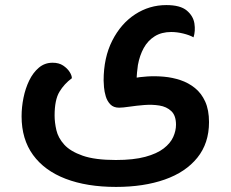

<svg xmlns="http://www.w3.org/2000/svg" viewBox="-20 -500 908 756"><path d="M437 236Q322 236 238.5 204Q155 172 110 110Q65 48 65 -42Q65 -78 72.5 -115Q80 -152 95 -183Q110 -214 133 -233.5Q156 -253 187 -253Q212 -253 228.5 -242Q245 -231 254 -217Q263 -203 263 -192Q233 -170 214 -138.5Q195 -107 195 -45Q195 -18 202 12.5Q209 43 233 69.5Q257 96 305.5 113Q354 130 436 130Q506 130 552 117.5Q598 105 624.5 84.5Q651 64 662 39.5Q673 15 673 -9Q673 -45 654.5 -62.5Q636 -80 607.5 -84.5Q579 -89 548 -86.5Q517 -84 490 -80Q463 -76 449 -76Q427 -76 414.5 -89Q402 -102 396.5 -120.5Q391 -139 389.5 -156.5Q388 -174 388 -183Q388 -273 422 -340Q456 -407 512 -443.5Q568 -480 635 -480Q690 -480 715.5 -458.5Q741 -437 745.5 -407.5Q750 -378 742 -353Q726 -362 701.5 -368Q677 -374 654 -374Q616 -374 589 -357Q562 -340 546 -311Q530 -282 523 -244Q521 -230 519.5 -214.5Q518 -199 518 -183L504 -192Q529 -197 560.5 -199Q592 -201 625.5 -198Q659 -195 690.5 -184.5Q722 -174 747.5 -153.5Q773 -133 788 -100Q803 -67 803 -19Q803 64 757 121Q711 178 628.5 207Q546 236 437 236Z"/></svg>

Font: El Messiri
Style: Regular
Weight: 400
Designer: Mohamed Gaber
Foundry: Kief Type Foundry
Version: Version 2.020